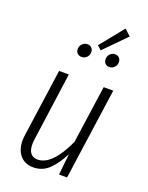

<svg xmlns="http://www.w3.org/2000/svg" viewBox="-160 -939 793 1031"><g transform="rotate(20 236.5 -424.0)"><path d="M374 -858.9 409.2 -826.2 288.1 -703.1 265.1 -724.1ZM203.1 -634.8Q188.5 -634.8 179.2 -644Q169.9 -653.3 169.9 -668Q169.9 -685.5 182.1 -697.8Q194.3 -710 210.9 -710Q225.6 -710 234.9 -700.7Q244.1 -691.4 244.1 -676.8Q244.1 -658.2 232.4 -646.5Q220.7 -634.8 203.1 -634.8ZM361.8 -634.8Q347.2 -634.8 338.1 -644Q329.1 -653.3 329.1 -668Q329.1 -685.5 340.8 -697.8Q352.5 -710 369.1 -710Q383.8 -710 392.8 -700.7Q401.9 -691.4 401.9 -676.8Q401.9 -659.2 390.1 -647Q378.4 -634.8 361.8 -634.8ZM162.1 11.2Q107.9 11.2 80.1 -29.3Q52.2 -69.8 62 -138.2L116.2 -522.9H171.9L118.2 -134.8Q110.8 -85.4 124.8 -60.8Q138.7 -36.1 169.9 -36.1Q252 -36.1 324.2 -192.9L371.1 -522.9H425.8L352.1 0H306.2L318.8 -121.1Q287.1 -58.6 250.2 -23.7Q213.4 11.2 162.1 11.2Z"/></g></svg>

Font: Fira Sans Compressed Light
Style: Italic
Weight: 300
Width: 3
Italic angle: -8°
Designer: Carrois Corporate & Edenspiekermann AG
Foundry: Carrois Corporate GbR & Edenspiekermann AG
Version: Version 4.203;PS 004.203;hotconv 1.0.88;makeotf.lib2.5.64775